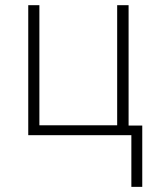

<svg xmlns="http://www.w3.org/2000/svg" viewBox="-20 -521 607 740"><path d="M88.9 0V-501H131.8V-38.1H431.6V-501H475.6V-37.1H528.3V199.2H486.3V0Z"/></svg>

Font: Gothic A1 ExtraLight
Style: Regular
Weight: 275
Designer: HanYang I&C Co.,Ltd.
Foundry: HanYang I&C Co.,Ltd.
Version: Version 2.50